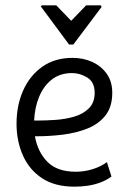

<svg xmlns="http://www.w3.org/2000/svg" viewBox="-20 -696 483 720"><path d="M137 -676H191L247 -618L303 -676H358L361 -670L255 -529H239L133 -672ZM259 4Q186 4 138 -27.5Q90 -59 66 -113Q42 -167 42 -232Q42 -301 67 -357Q92 -413 139 -446Q186 -479 252 -479Q293 -479 326.5 -463.5Q360 -448 380.5 -419Q401 -390 401 -348Q401 -295 375 -262.5Q349 -230 306.5 -213.5Q264 -197 215 -191Q166 -185 119 -185H111Q121 -127 157.5 -89.5Q194 -52 264 -52Q296 -52 327 -61.5Q358 -71 381 -88L398 -34Q379 -20 356 -11.5Q333 -3 308.5 0.5Q284 4 259 4ZM108 -244H125Q153 -244 189 -246.5Q225 -249 258 -258.5Q291 -268 313 -289.5Q335 -311 335 -348Q335 -388 307.5 -405Q280 -422 251 -422Q205 -422 174 -397.5Q143 -373 126.5 -332.5Q110 -292 108 -244Z"/></svg>

Font: Kreon Light
Style: Regular
Weight: 300
Designer: Julia Petretta
Foundry: Julia Petretta and Eli Heuer
Version: Version 2.002